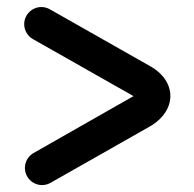

<svg xmlns="http://www.w3.org/2000/svg" viewBox="-20 -582 553 546"><path d="M73.7 -470.7 358.9 -309.1C359.9 -308.6 359.9 -308.6 356.9 -307.1L75.7 -147C61 -138.7 50.8 -122.6 50.8 -104.5C50.8 -77.6 72.8 -55.7 99.6 -55.7C108.4 -55.7 116.7 -58.1 123.5 -62L405.8 -222.2C483.4 -266.6 484.4 -350.6 406.7 -394L121.6 -555.7C114.7 -559.6 106.4 -562 97.7 -562C70.8 -562 48.8 -540 48.8 -513.2C48.8 -495.1 59.1 -479 73.7 -470.7Z"/></svg>

Font: Velvelyne Book
Style: Bold
Weight: 700
Designer: Manon Van der Borght et Mariel Nils
Foundry: Velvetyne
Version: Version 1.070;Glyphs 3.3.1 (3343)